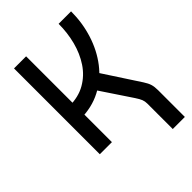

<svg xmlns="http://www.w3.org/2000/svg" viewBox="-256 -799 1097 1097"><g transform="rotate(-45 293.0 -250.0)"><path d="M134.8 -220.7 143.6 -317.4Q218.8 -317.4 273.4 -348.9Q328.1 -380.4 363.5 -433.8Q398.9 -487.3 416.3 -554.4Q433.6 -621.6 433.6 -693.4H534.2Q534.2 -601.1 507.3 -516.1Q480.5 -431.2 429.2 -364.5Q377.9 -297.9 303.7 -259.3Q229.5 -220.7 134.8 -220.7ZM73.2 0V-693.4H170.9V0ZM469.7 192.9V-13.2Q469.7 -30.8 463.9 -45.9Q458 -61 442.4 -84.5L273.4 -337.9L361.3 -387.7L540 -113.8Q555.7 -89.8 561.5 -70.6Q567.4 -51.3 567.4 -22.9V192.9Z"/></g></svg>

Font: Cascadia Mono PL
Style: Regular
Weight: 400
Monospace: yes
Designer: Aaron Bell
Foundry: Saja Typeworks
Version: Version 2102.003